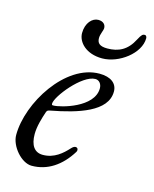

<svg xmlns="http://www.w3.org/2000/svg" viewBox="-100 -690 619 773"><g transform="rotate(15 209.5 -303.5)"><path d="M268 -476C338 -476 419 -537 419 -600C419 -604 417 -612 410 -612C402 -612 397 -609 385 -586C360 -537 324 -520 278 -520C246 -520 235 -531 235 -552C235 -569 245 -585 245 -596C245 -609 236 -622 214 -622C189 -622 164 -596 164 -554C164 -516 201 -476 268 -476ZM106 15C171 15 226 -21 266 -86C268 -89 268 -92 268 -94C268 -100 264 -104 258 -104C253 -104 247 -101 240 -93C218 -69 186 -39 138 -39C103 -39 85 -65 85 -112C85 -143 96 -180 106 -209C109 -217 113 -217 121 -219C232 -240 349 -275 349 -359C349 -393 322 -414 275 -414C133 -414 14 -223 14 -89C14 -42 63 15 106 15ZM128 -242C123 -242 121 -242 121 -248C121 -278 209 -389 264 -389C281 -389 291 -374 291 -357C291 -277 158 -242 128 -242Z"/></g></svg>

Font: EB Garamond
Style: Italic
Weight: 400
Italic angle: -17.2°
Designer: Georg Duffner and Octavio Pardo
Foundry: Georg Duffner
Version: Version 1.000;PS 001.000;hotconv 1.0.88;makeotf.lib2.5.64775